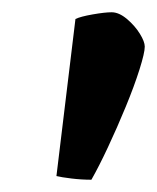

<svg xmlns="http://www.w3.org/2000/svg" viewBox="-20 -728 256 313"><path d="M129 -435Q113 -435 96.5 -437Q80 -439 72 -441L103 -697Q111 -701 131 -704.5Q151 -708 162 -708Q174 -708 187 -697Q200 -686 208 -673Q216 -660 216 -652Q216 -642 207.5 -615Q199 -588 185 -554Q171 -520 156 -488Q141 -456 129 -435Z"/></svg>

Font: Texturina 72pt 72pt ExtraBold
Style: Italic
Weight: 800
Italic angle: -11°
Designer: Guillermo Torres Carreño
Foundry: Omnibus-Type
Version: Version 1.002; ttfautohint (v1.8.3)